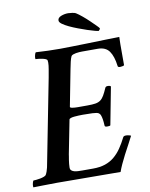

<svg xmlns="http://www.w3.org/2000/svg" viewBox="-99 -901 759 970"><g transform="rotate(-10 280.0 -416.0)"><path d="M248 -664Q270 -664 310 -665Q350 -666 394.5 -667Q439 -668 482 -669.5Q525 -671 552 -671Q551 -652 551 -633.5Q551 -615 551 -596V-526Q549 -524 542 -522.5Q535 -521 530 -521Q518 -521 518 -529Q512 -578 493.5 -604.5Q475 -631 434 -631H354Q348 -631 339.5 -630.5Q331 -630 322.5 -628.5Q314 -627 307.5 -624.5Q301 -622 298 -618Q293 -608 289 -591Q285 -574 281 -553L245 -367Q244 -362 256 -360Q268 -358 283 -358H333Q359 -358 374.5 -360.5Q390 -363 400.5 -370.5Q411 -378 419.5 -392.5Q428 -407 438 -430Q441 -437 451 -437Q464 -437 467 -432L430 -239Q428 -237 423 -236.5Q418 -236 413 -236Q401 -236 401 -243Q400 -263 398 -275Q396 -287 393.5 -294Q391 -301 388.5 -304Q386 -307 383 -309Q375 -314 351.5 -315Q328 -316 302 -316Q292 -316 280.5 -315.5Q269 -315 258.5 -314Q248 -313 240.5 -310.5Q233 -308 232 -304L198 -131Q198 -128 196.5 -120.5Q195 -113 193.5 -103Q192 -93 191 -83Q190 -73 190 -65Q190 -55 195.5 -50Q201 -45 209.5 -42.5Q218 -40 229 -39.5Q240 -39 251 -39H306Q342 -39 368.5 -48Q395 -57 415.5 -74Q436 -91 452.5 -115Q469 -139 484 -169Q487 -175 499 -175Q506 -175 514 -173Q522 -171 524 -169Q514 -149 501.5 -126Q489 -103 477 -80Q465 -57 455.5 -36Q446 -15 440 2Q413 2 371.5 1.5Q330 1 284 1Q238 1 193.5 0.5Q149 0 116 0Q74 0 42 1Q10 2 -7 2Q-8 1 -8 -5Q-8 -12 -6 -20Q-4 -28 -1 -32Q4 -32 14 -33Q24 -34 34.5 -36Q45 -38 54 -41.5Q63 -45 65 -49Q73 -63 78 -85Q83 -107 88 -136L165 -530Q169 -553 172.5 -572.5Q176 -592 176 -606Q176 -614 175 -617Q174 -622 166.5 -625Q159 -628 149.5 -630Q140 -632 130.5 -633Q121 -634 116 -634Q115 -635 115 -640Q115 -647 117.5 -656Q120 -665 123 -668Q153 -666 186 -665Q219 -664 248 -664ZM455 -719Q451 -719 435.5 -723Q420 -727 399 -734Q378 -741 354 -750Q330 -759 310 -768.5Q290 -778 277 -787.5Q264 -797 264 -806Q264 -820 281.5 -827Q299 -834 318 -834Q326 -834 339 -832Q352 -830 357 -827Q370 -819 388 -804Q406 -789 422 -773.5Q438 -758 450 -746Q462 -734 463 -731Q463 -728 460 -724Q457 -720 455 -719Z"/></g></svg>

Font: Vermiglione SemiBold
Style: Italic
Weight: 600
Italic angle: -11°
Version: Version 1.000